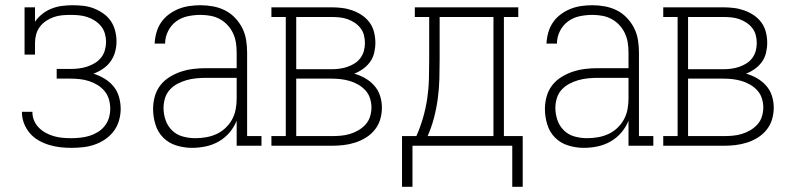

<svg xmlns="http://www.w3.org/2000/svg" viewBox="-20 -558 3040 735"><path d="M253 8Q231 8 209.5 5.5Q188 3 167 -3.5Q146 -10 127 -21Q108 -32 94 -48.5Q80 -65 72 -85.5Q64 -106 64 -128Q64 -129 64 -129.5Q64 -130 64 -130H104Q104 -130 104 -129.5Q104 -129 104 -129Q104 -112 110.5 -96.5Q117 -81 129 -69Q141 -57 156 -49Q171 -41 187 -36.5Q203 -32 219.5 -30.5Q236 -29 253 -29Q270 -29 288 -31Q306 -33 322.5 -38Q339 -43 354.5 -52.5Q370 -62 381 -76Q392 -90 397 -107Q402 -124 402 -142Q402 -160 397 -177.5Q392 -195 380.5 -209Q369 -223 353.5 -232.5Q338 -242 321 -247.5Q304 -253 286 -255Q268 -257 250 -257H197V-294H250Q266 -294 282 -296Q298 -298 313.5 -303Q329 -308 343 -316.5Q357 -325 367 -337.5Q377 -350 381.5 -366Q386 -382 386 -398Q386 -414 381.5 -429.5Q377 -445 367 -457.5Q357 -470 343 -479Q329 -488 313.5 -493Q298 -498 282 -499.5Q266 -501 250 -501Q234 -501 217.5 -499.5Q201 -498 185.5 -492.5Q170 -487 156.5 -478Q143 -469 133 -456Q123 -443 118.5 -426.5Q114 -410 114 -394V-349H74V-530H114V-475Q126 -492 142.5 -505Q159 -518 178.5 -525.5Q198 -533 218.5 -535.5Q239 -538 259 -538Q280 -538 300.5 -535.5Q321 -533 340 -525.5Q359 -518 376 -506Q393 -494 404.5 -477Q416 -460 421 -439.5Q426 -419 426 -399Q426 -379 420.5 -359Q415 -339 403 -322.5Q391 -306 374 -294.5Q357 -283 338 -276Q360 -269 380 -257Q400 -245 414.5 -227.5Q429 -210 435.5 -187Q442 -164 442 -141Q442 -119 435.5 -96.5Q429 -74 415.5 -56Q402 -38 383 -25Q364 -12 342.5 -4.5Q321 3 298.5 5.5Q276 8 253 8Z M715 8Q685 8 655.5 -1Q626 -10 605 -31Q584 -52 575 -81.5Q566 -111 566 -141Q566 -165 572.5 -188.5Q579 -212 593.5 -231Q608 -250 629 -263Q650 -276 672.5 -283.5Q695 -291 719 -294Q743 -297 768 -297H886V-358Q886 -377 883 -395.5Q880 -414 872 -431Q864 -448 851 -462Q838 -476 821.5 -485Q805 -494 786 -497.5Q767 -501 748 -501Q724 -501 699.5 -496Q675 -491 655 -476.5Q635 -462 623.5 -439Q612 -416 612 -391H572Q573 -413 579 -434Q585 -455 597 -472.5Q609 -490 626.5 -503Q644 -516 664 -524Q684 -532 705.5 -535Q727 -538 748 -538Q772 -538 796 -533.5Q820 -529 841 -518.5Q862 -508 879 -490.5Q896 -473 907 -451.5Q918 -430 922 -406Q926 -382 926 -358V-37H981V0H886V-96Q876 -71 858.5 -50.5Q841 -30 817.5 -16.5Q794 -3 767.5 2.5Q741 8 715 8ZM727 -29Q748 -29 768.5 -32.5Q789 -36 808 -44.5Q827 -53 842.5 -67.5Q858 -82 868 -100Q878 -118 882 -138.5Q886 -159 886 -180V-260H768Q749 -260 730 -258Q711 -256 693.5 -251Q676 -246 659 -237Q642 -228 629.5 -214Q617 -200 611.5 -181.5Q606 -163 606 -145Q606 -121 614 -98Q622 -75 639 -58.5Q656 -42 679.5 -35.5Q703 -29 727 -29Z M1019 0V-37H1074V-493H1019V-530H1249Q1269 -530 1289.5 -527.5Q1310 -525 1329.5 -518Q1349 -511 1366 -499.5Q1383 -488 1395 -471.5Q1407 -455 1412 -434.5Q1417 -414 1417 -394Q1417 -375 1412.5 -356Q1408 -337 1397 -321.5Q1386 -306 1370 -294.5Q1354 -283 1336 -276Q1358 -270 1378 -258.5Q1398 -247 1413 -230Q1428 -213 1435 -191Q1442 -169 1442 -146Q1442 -123 1435.5 -101Q1429 -79 1414.5 -61Q1400 -43 1380.5 -31Q1361 -19 1339 -12Q1317 -5 1294.5 -2.5Q1272 0 1249 0ZM1249 -293Q1264 -293 1279.5 -295Q1295 -297 1309.5 -302Q1324 -307 1337 -315Q1350 -323 1359.5 -335.5Q1369 -348 1373 -363Q1377 -378 1377 -393Q1377 -409 1373 -424Q1369 -439 1359.5 -451Q1350 -463 1337 -471.5Q1324 -480 1309.5 -485Q1295 -490 1279.5 -491.5Q1264 -493 1249 -493H1114V-293ZM1114 -37H1249Q1267 -37 1284.5 -38.5Q1302 -40 1319 -45Q1336 -50 1351.5 -59Q1367 -68 1379 -81Q1391 -94 1396.5 -111.5Q1402 -129 1402 -147Q1402 -164 1396.5 -181.5Q1391 -199 1379 -212Q1367 -225 1351.5 -234Q1336 -243 1319 -248Q1302 -253 1284.5 -255Q1267 -257 1249 -257H1114Z M1941 157V0H1559V157H1519V-37H1574Q1589 -71 1599.5 -107.5Q1610 -144 1615.5 -181Q1621 -218 1622 -256Q1623 -294 1623 -331V-493H1568V-530H1964V-493H1909V-37H1981V157ZM1617 -37H1869V-493H1663V-331Q1663 -294 1662 -256.5Q1661 -219 1656 -181.5Q1651 -144 1641.5 -107.5Q1632 -71 1617 -37Z M2215 8Q2185 8 2155.5 -1Q2126 -10 2105 -31Q2084 -52 2075 -81.5Q2066 -111 2066 -141Q2066 -165 2072.5 -188.5Q2079 -212 2093.5 -231Q2108 -250 2129 -263Q2150 -276 2172.5 -283.5Q2195 -291 2219 -294Q2243 -297 2268 -297H2386V-358Q2386 -377 2383 -395.5Q2380 -414 2372 -431Q2364 -448 2351 -462Q2338 -476 2321.5 -485Q2305 -494 2286 -497.5Q2267 -501 2248 -501Q2224 -501 2199.5 -496Q2175 -491 2155 -476.5Q2135 -462 2123.5 -439Q2112 -416 2112 -391H2072Q2073 -413 2079 -434Q2085 -455 2097 -472.5Q2109 -490 2126.5 -503Q2144 -516 2164 -524Q2184 -532 2205.5 -535Q2227 -538 2248 -538Q2272 -538 2296 -533.5Q2320 -529 2341 -518.5Q2362 -508 2379 -490.5Q2396 -473 2407 -451.5Q2418 -430 2422 -406Q2426 -382 2426 -358V-37H2481V0H2386V-96Q2376 -71 2358.5 -50.5Q2341 -30 2317.5 -16.5Q2294 -3 2267.5 2.5Q2241 8 2215 8ZM2227 -29Q2248 -29 2268.5 -32.5Q2289 -36 2308 -44.5Q2327 -53 2342.5 -67.5Q2358 -82 2368 -100Q2378 -118 2382 -138.5Q2386 -159 2386 -180V-260H2268Q2249 -260 2230 -258Q2211 -256 2193.5 -251Q2176 -246 2159 -237Q2142 -228 2129.5 -214Q2117 -200 2111.5 -181.5Q2106 -163 2106 -145Q2106 -121 2114 -98Q2122 -75 2139 -58.5Q2156 -42 2179.5 -35.5Q2203 -29 2227 -29Z M2519 0V-37H2574V-493H2519V-530H2749Q2769 -530 2789.5 -527.5Q2810 -525 2829.5 -518Q2849 -511 2866 -499.5Q2883 -488 2895 -471.5Q2907 -455 2912 -434.5Q2917 -414 2917 -394Q2917 -375 2912.5 -356Q2908 -337 2897 -321.5Q2886 -306 2870 -294.5Q2854 -283 2836 -276Q2858 -270 2878 -258.5Q2898 -247 2913 -230Q2928 -213 2935 -191Q2942 -169 2942 -146Q2942 -123 2935.5 -101Q2929 -79 2914.5 -61Q2900 -43 2880.5 -31Q2861 -19 2839 -12Q2817 -5 2794.5 -2.5Q2772 0 2749 0ZM2749 -293Q2764 -293 2779.5 -295Q2795 -297 2809.5 -302Q2824 -307 2837 -315Q2850 -323 2859.5 -335.5Q2869 -348 2873 -363Q2877 -378 2877 -393Q2877 -409 2873 -424Q2869 -439 2859.5 -451Q2850 -463 2837 -471.5Q2824 -480 2809.5 -485Q2795 -490 2779.5 -491.5Q2764 -493 2749 -493H2614V-293ZM2614 -37H2749Q2767 -37 2784.5 -38.5Q2802 -40 2819 -45Q2836 -50 2851.5 -59Q2867 -68 2879 -81Q2891 -94 2896.5 -111.5Q2902 -129 2902 -147Q2902 -164 2896.5 -181.5Q2891 -199 2879 -212Q2867 -225 2851.5 -234Q2836 -243 2819 -248Q2802 -253 2784.5 -255Q2767 -257 2749 -257H2614Z"/></svg>

Font: Iosevka Slab Extralight
Style: Regular
Weight: 200
Monospace: yes
Designer: Belleve Invis
Foundry: Belleve Invis
Version: Version 11.1.1; ttfautohint (v1.8.3)